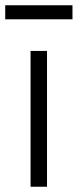

<svg xmlns="http://www.w3.org/2000/svg" viewBox="-53 -709 295 729"><path d="M63 0V-515.6H125.5V0ZM222.2 -689V-635.7H-33.2V-689Z"/></svg>

Font: Inter Display Light
Style: Regular
Weight: 300
Designer: Rasmus Andersson
Foundry: rsms
Version: Version 4.000;git-a52131595